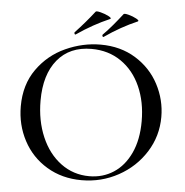

<svg xmlns="http://www.w3.org/2000/svg" viewBox="-55 -845 876 910"><g transform="rotate(5 383.0 -389.5)"><path d="M49 -312Q49 -415 101 -488.5Q153 -562 234.5 -599Q316 -636 401 -636Q496 -636 568 -591.5Q640 -547 678.5 -474Q717 -401 717 -319Q717 -228 669 -152Q621 -76 540.5 -32Q460 12 366 12Q273 12 200.5 -31.5Q128 -75 88.5 -149.5Q49 -224 49 -312ZM626 -291Q626 -383 593.5 -456Q561 -529 500.5 -570.5Q440 -612 360 -612Q256 -612 198 -541.5Q140 -471 140 -347Q140 -252 173 -175Q206 -98 265.5 -54Q325 -10 401 -10Q465 -10 516 -43Q567 -76 596.5 -139.5Q626 -203 626 -291ZM277 -673Q274 -673 272.5 -677.5Q271 -682 273 -684Q322 -736 363 -789Q366 -794 387.5 -788.5Q409 -783 426 -774Q443 -765 435 -761Q356 -727 279 -674ZM410 -673Q407 -673 405.5 -677.5Q404 -682 406 -684Q429 -707 452.5 -735Q476 -763 496 -789Q499 -794 520 -788.5Q541 -783 557.5 -774Q574 -765 567 -761Q488 -727 412 -674Z"/></g></svg>

Font: Cormorant SC Medium
Style: Regular
Weight: 500
Designer: Christian Thalmann (Catharsis Fonts)
Version: Version 3.000